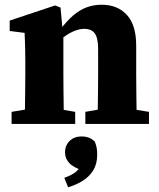

<svg xmlns="http://www.w3.org/2000/svg" viewBox="-20 -524 671 812"><path d="M29 0V-51L125 -67H203L298 -51V0ZM84 0Q85 -25 85.5 -62.5Q86 -100 86.5 -140Q87 -180 87 -212V-269Q87 -296 86.5 -314Q86 -332 85.5 -348.5Q85 -365 84 -385L21 -393V-437L213 -501L236 -492L246 -383L248 -381V-212Q248 -180 248.5 -140Q249 -100 249.5 -62.5Q250 -25 251 0ZM341 0V-51L433 -67H510L610 -51V0ZM392 0Q393 -25 393.5 -62Q394 -99 394.5 -139Q395 -179 395 -212V-316Q395 -363 381 -382.5Q367 -402 336 -402Q318 -402 297 -394Q276 -386 254 -370.5Q232 -355 212 -333L208 -399H235Q263 -436 290 -459Q317 -482 346.5 -493Q376 -504 410 -504Q477 -504 516.5 -461Q556 -418 556 -331V-212Q556 -179 556.5 -139Q557 -99 557.5 -62Q558 -25 559 0ZM391 131Q391 169 374.5 196Q358 223 330 240.5Q302 258 268 268L252 228Q286 216 303 201Q320 186 332 159L335 199Q291 185 273 165.5Q255 146 255 121Q255 91 274.5 72Q294 53 325 53Q341 53 355 58Q369 63 381 75Q387 90 389 102Q391 114 391 131Z"/></svg>

Font: Source Serif 4 18pt
Style: Bold
Weight: 700
Designer: Frank Grießhammer
Foundry: Adobe Systems Incorporated
Version: Version 4.004;hotconv 1.0.116;makeotfexe 2.5.65601